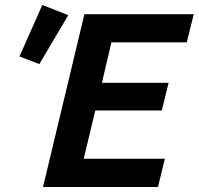

<svg xmlns="http://www.w3.org/2000/svg" viewBox="-20 -750 797 770"><path d="M152.5 0 318.5 -693H757L729 -580.2H426.8L388.8 -418H656.2L629 -307H362.2L315.8 -113.5H641.2L613.5 0ZM137.8 -493 58 -523.5 149.8 -730 253.8 -689.2Z"/></svg>

Font: Ubuntu Sans
Style: Italic
Weight: 400
Italic angle: -13.5°
Designer: Dalton Maag Ltd
Foundry: Dalton Maag Ltd
Version: Version 1.006